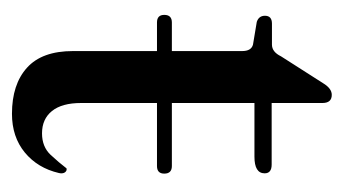

<svg xmlns="http://www.w3.org/2000/svg" viewBox="-150 -426 588 329"><g transform="rotate(90 144.5 -262.0)"><path d="M6 -249Q6 -262 19 -262H68V-382.5Q68 -398 57 -401L18 -407.5Q7.5 -411 7.5 -421.5Q7.5 -433.5 21 -433.5H57Q69.5 -433.5 77 -449L123 -521Q132 -536 143 -536Q157 -536 157 -520V-433H262.5Q277.5 -433 277.5 -421Q277.5 -403.5 249 -403.5H157V-262H265Q278 -262 278 -249Q278 -236.5 265 -236.5H157V-106.5Q157 -73.5 170.8 -56.5Q184.5 -39.5 209 -39.5Q232 -39.5 245.8 -54.2Q259.5 -69 269 -81.5Q273 -82.5 275.8 -78.8Q278.5 -75 277 -68.5Q268.5 -32 241.8 -10Q215 12 175.5 12Q125 12 96.5 -13.8Q68 -39.5 68 -92.5V-236.5H19Q6 -236.5 6 -249Z"/></g></svg>

Font: Fraunces 144pt Soft
Style: Regular
Weight: 400
Version: Version 1.000;[0bf87f6ff]